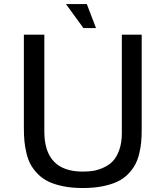

<svg xmlns="http://www.w3.org/2000/svg" viewBox="-20 -926 826 958"><path d="M99.1 -288.1V-752.9H201.2V-270Q201.2 -69.8 393.1 -69.8Q420.4 -69.8 444.3 -73.5Q468.3 -77.1 495.8 -89.4Q523.4 -101.6 542.7 -121.6Q562 -141.6 575 -177.5Q587.9 -213.4 587.9 -261.2V-752.9H687V-278.8Q687 -243.7 684.3 -215.3Q681.6 -187 673.8 -156Q666 -125 652.6 -101.3Q639.2 -77.6 616.9 -55.4Q594.7 -33.2 564.2 -19Q533.7 -4.9 490.5 3.7Q447.3 12.2 393.1 12.2Q338.9 12.2 295.7 3.4Q252.4 -5.4 221.9 -20Q191.4 -34.7 169.2 -57.4Q147 -80.1 133.5 -104.2Q120.1 -128.4 112.3 -160.6Q104.5 -192.9 101.8 -222.2Q99.1 -251.5 99.1 -288.1ZM309.1 -905.8H413.1L459 -786.1H396Z"/></svg>

Font: Standard
Style: Regular
Weight: 400
Designer: Bryce Wilner
Version: Version 2.000;PS 2.0;hotconv 16.6.51;makeotf.lib2.5.65220 DE